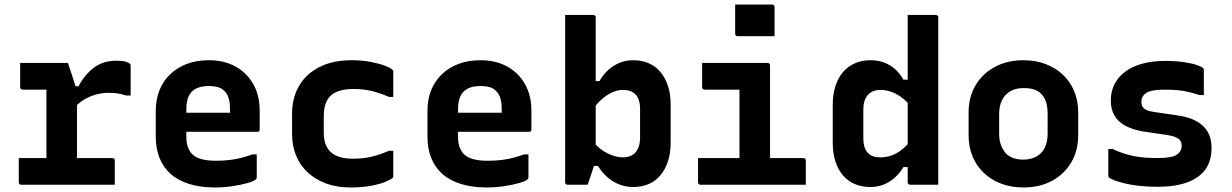

<svg xmlns="http://www.w3.org/2000/svg" viewBox="-20 -816 5440 848"><path d="M185 -66V-134Q185 -151 185 -167.5Q185 -184 185 -201.5Q185 -219 185 -235Q185 -266 185 -297Q185 -328 185 -359Q185 -390 185 -420H166Q145 -420 122.5 -420Q100 -420 80 -420Q75 -420 72 -423Q69 -426 69 -431Q69 -458 69 -484.5Q69 -511 69 -538Q80 -538 95 -538Q110 -538 126.5 -538Q143 -538 161 -538Q179 -538 199 -538Q219 -538 239.5 -538Q260 -538 280 -538Q280 -538 284 -526Q288 -514 294 -496Q300 -478 306 -459.5Q312 -441 316 -426.5Q320 -412 320 -409Q320 -367 320 -324.5Q320 -282 320 -239Q320 -196 320 -152Q320 -108 320 -64ZM291 -435H327Q353 -485 394 -516.5Q435 -548 495 -548Q519 -548 533.5 -544Q548 -540 554 -534Q556 -533 556.5 -530.5Q557 -528 557 -524Q557 -491 557 -459Q557 -427 557 -394H538Q516 -401 498.5 -403.5Q481 -406 458 -406Q431 -406 402.5 -398Q374 -390 349 -374.5Q324 -359 303 -334ZM63 -118H475Q480 -118 482 -116.5Q484 -115 485.5 -113Q487 -111 487 -107Q487 -88 487 -71Q487 -54 487 -36.5Q487 -19 487 0H74Q69 0 66 -3Q63 -6 63 -11Q63 -30 63 -47.5Q63 -65 63 -82Q63 -99 63 -118Z M902 -550Q970 -550 1020.5 -522Q1071 -494 1099 -444Q1127 -394 1127 -327V-244Q1127 -241 1126 -238.5Q1125 -236 1122.5 -235Q1120 -234 1117 -234H887Q870 -234 852.5 -234Q835 -234 818 -234H777L774 -318H996Q996 -322 996 -325Q996 -328 996 -332Q996 -361 990 -381.5Q984 -402 971 -414Q960 -426 943 -431Q926 -436 902 -436Q852 -436 827.5 -411.5Q803 -387 803 -332V-210Q803 -186 809.5 -167.5Q816 -149 828 -136Q844 -120 870.5 -113Q897 -106 932 -106Q968 -106 996 -109.5Q1024 -113 1048 -119.5Q1072 -126 1095 -134H1114Q1114 -109 1114 -83.5Q1114 -58 1114 -32Q1114 -30 1113 -28Q1112 -26 1110 -24Q1102 -16 1074.5 -8Q1047 0 1008.5 6Q970 12 930 12Q865 12 815.5 -3.5Q766 -19 733.5 -48Q701 -77 684.5 -118.5Q668 -160 668 -212V-326Q668 -377 684.5 -418Q701 -459 732 -488.5Q763 -518 806 -534Q849 -550 902 -550Z M1533 -550Q1580 -550 1618 -542.5Q1656 -535 1680.5 -525.5Q1705 -516 1713 -508Q1716 -507 1716.5 -504.5Q1717 -502 1717 -499Q1717 -472 1717 -444Q1717 -416 1717 -388H1698Q1659 -405 1622 -414Q1585 -423 1542 -423Q1499 -423 1469.5 -411.5Q1440 -400 1425 -373.5Q1410 -347 1410 -304V-231Q1410 -203 1417 -182Q1424 -161 1439 -146Q1454 -131 1479 -123Q1504 -115 1541 -115Q1570 -115 1596 -119Q1622 -123 1647 -131Q1672 -139 1698 -150H1717Q1717 -122 1717 -94Q1717 -66 1717 -38Q1717 -36 1716.5 -34Q1716 -32 1714 -30Q1705 -22 1680 -12Q1655 -2 1616 5Q1577 12 1529 12Q1468 12 1420.5 -5.5Q1373 -23 1339.5 -54Q1306 -85 1288 -128Q1270 -171 1270 -223V-314Q1270 -384 1301 -437Q1332 -490 1391 -520Q1450 -550 1533 -550Z M2102 -550Q2170 -550 2220.5 -522Q2271 -494 2299 -444Q2327 -394 2327 -327V-244Q2327 -241 2326 -238.5Q2325 -236 2322.5 -235Q2320 -234 2317 -234H2087Q2070 -234 2052.5 -234Q2035 -234 2018 -234H1977L1974 -318H2196Q2196 -322 2196 -325Q2196 -328 2196 -332Q2196 -361 2190 -381.5Q2184 -402 2171 -414Q2160 -426 2143 -431Q2126 -436 2102 -436Q2052 -436 2027.5 -411.5Q2003 -387 2003 -332V-210Q2003 -186 2009.5 -167.5Q2016 -149 2028 -136Q2044 -120 2070.5 -113Q2097 -106 2132 -106Q2168 -106 2196 -109.5Q2224 -113 2248 -119.5Q2272 -126 2295 -134H2314Q2314 -109 2314 -83.5Q2314 -58 2314 -32Q2314 -30 2313 -28Q2312 -26 2310 -24Q2302 -16 2274.5 -8Q2247 0 2208.5 6Q2170 12 2130 12Q2065 12 2015.5 -3.5Q1966 -19 1933.5 -48Q1901 -77 1884.5 -118.5Q1868 -160 1868 -212V-326Q1868 -377 1884.5 -418Q1901 -459 1932 -488.5Q1963 -518 2006 -534Q2049 -550 2102 -550Z M2575 0Q2565 0 2548 0Q2531 0 2514 0Q2497 0 2487 0Q2484 0 2481.5 -1.5Q2479 -3 2477.5 -5Q2476 -7 2476 -11Q2476 -86 2476 -160.5Q2476 -235 2476 -310Q2476 -385 2476 -460Q2476 -535 2476 -610Q2476 -645 2476 -680Q2476 -715 2476 -750Q2492 -750 2507 -750Q2522 -750 2538 -750Q2554 -750 2569 -750Q2584 -750 2600 -750Q2604 -750 2606 -748.5Q2608 -747 2609.5 -745Q2611 -743 2611 -739Q2611 -659 2611 -580Q2611 -501 2611 -422.5Q2611 -344 2611 -265Q2611 -186 2611 -106Q2611 -106 2607.5 -95Q2604 -84 2598.5 -68.5Q2593 -53 2588 -37Q2583 -21 2579 -10.5Q2575 0 2575 0ZM2580 -83 2596 -194Q2626 -157 2662.5 -139Q2699 -121 2731 -121Q2756 -121 2772.5 -131Q2789 -141 2798 -160.5Q2807 -180 2807 -208V-333Q2807 -357 2801.5 -373.5Q2796 -390 2786 -400Q2777 -409 2763 -414Q2749 -419 2731 -419Q2710 -419 2686.5 -409Q2663 -399 2640.5 -380Q2618 -361 2600 -334V-458H2628Q2644 -487 2667 -507.5Q2690 -528 2717.5 -539Q2745 -550 2776 -550Q2814 -550 2844.5 -537Q2875 -524 2896.5 -498.5Q2918 -473 2930 -437Q2942 -401 2942 -355V-186Q2942 -139 2930 -103Q2918 -67 2896.5 -41.5Q2875 -16 2844.5 -3Q2814 10 2776 10Q2745 10 2716 -1Q2687 -12 2663.5 -32.5Q2640 -53 2621 -83Z M3246 -78V-137Q3246 -156 3246 -175.5Q3246 -195 3246 -214Q3246 -235 3246 -255.5Q3246 -276 3246 -296.5Q3246 -317 3246 -337.5Q3246 -358 3246 -379Q3246 -400 3246 -420H3227Q3204 -420 3182 -420Q3160 -420 3137.5 -420Q3115 -420 3092 -420Q3089 -420 3086.5 -421.5Q3084 -423 3082.5 -425.5Q3081 -428 3081 -431Q3081 -458 3081 -484.5Q3081 -511 3081 -538Q3130 -538 3178.5 -538Q3227 -538 3274.5 -538Q3322 -538 3370 -538Q3374 -538 3376 -536.5Q3378 -535 3379.5 -533Q3381 -531 3381 -527Q3381 -479 3381 -432.5Q3381 -386 3381 -339.5Q3381 -293 3381 -248.5Q3381 -204 3381 -161Q3381 -118 3381 -78ZM3063 -118H3527Q3532 -118 3534 -116.5Q3536 -115 3537.5 -113Q3539 -111 3539 -107Q3539 -89 3539 -71.5Q3539 -54 3539 -36.5Q3539 -19 3539 0H3074Q3071 0 3068.5 -1.5Q3066 -3 3064.5 -5Q3063 -7 3063 -11Q3063 -30 3063 -47.5Q3063 -65 3063 -82.5Q3063 -100 3063 -118ZM3227 -796Q3246 -796 3266.5 -796Q3287 -796 3308.5 -796Q3330 -796 3350.5 -796Q3371 -796 3390 -796Q3395 -796 3398 -793Q3401 -790 3401 -785V-656Q3382 -656 3361.5 -656Q3341 -656 3319.5 -656Q3298 -656 3277.5 -656Q3257 -656 3238 -656Q3233 -656 3230 -659Q3227 -662 3227 -667Z M3824 -550Q3859 -550 3886 -539.5Q3913 -529 3934 -510Q3955 -491 3970 -464H4004V-345Q3974 -382 3939 -400.5Q3904 -419 3869 -419Q3845 -419 3828 -409Q3811 -399 3802 -379.5Q3793 -360 3793 -332V-207Q3793 -183 3798.5 -166Q3804 -149 3814 -140Q3823 -130 3837 -125.5Q3851 -121 3869 -121Q3892 -121 3915 -128.5Q3938 -136 3960.5 -153Q3983 -170 4004 -197V-78H3970Q3954 -51 3931.5 -31Q3909 -11 3882 -0.5Q3855 10 3824 10Q3786 10 3755.5 -3Q3725 -16 3703.5 -41Q3682 -66 3670 -102Q3658 -138 3658 -184V-354Q3658 -400 3670 -436.5Q3682 -473 3703.5 -498Q3725 -523 3756 -536.5Q3787 -550 3824 -550ZM4113 -750Q4117 -750 4119 -748.5Q4121 -747 4122.5 -745Q4124 -743 4124 -739Q4124 -665 4124 -589.5Q4124 -514 4124 -438.5Q4124 -363 4124 -289Q4124 -215 4124 -142Q4124 -105 4124 -70Q4124 -35 4124 0Q4109 0 4093.5 0Q4078 0 4062 0Q4046 0 4030.5 0Q4015 0 4000 0Q3997 0 3994.5 -1.5Q3992 -3 3990.5 -5Q3989 -7 3989 -11Q3989 -91 3989 -171Q3989 -251 3989 -330.5Q3989 -410 3989 -490Q3989 -570 3989 -650Q3989 -675 3989 -700Q3989 -725 3989 -750Q4004 -750 4019.5 -750Q4035 -750 4051 -750Q4067 -750 4082.5 -750Q4098 -750 4113 -750Z M4500 -550Q4554 -550 4598.5 -533Q4643 -516 4675 -485.5Q4707 -455 4724.5 -413Q4742 -371 4742 -320V-219Q4742 -151 4711.5 -99Q4681 -47 4626.5 -17.5Q4572 12 4500 12Q4446 12 4401.5 -5Q4357 -22 4325 -52.5Q4293 -83 4275.5 -125Q4258 -167 4258 -218V-319Q4258 -387 4288.5 -439Q4319 -491 4374 -520.5Q4429 -550 4500 -550ZM4501 -427Q4467 -427 4443 -413.5Q4419 -400 4406 -374.5Q4393 -349 4393 -313V-225Q4393 -197 4401 -175.5Q4409 -154 4423 -138Q4436 -125 4455.5 -118Q4475 -111 4499 -111Q4533 -111 4557.5 -124.5Q4582 -138 4594.5 -164Q4607 -190 4607 -225V-313Q4607 -344 4600 -365.5Q4593 -387 4579 -401Q4566 -415 4546.5 -421Q4527 -427 4501 -427Z M5094 -118Q5155 -118 5177 -132.5Q5199 -147 5199 -172Q5199 -185 5193.5 -194Q5188 -203 5174 -209.5Q5160 -216 5134 -220L5031 -235Q4983 -243 4950.5 -260.5Q4918 -278 4902 -306Q4886 -334 4886 -371Q4886 -413 4903 -445.5Q4920 -478 4951 -500.5Q4982 -523 5026 -535Q5070 -547 5125 -547Q5174 -547 5210 -541.5Q5246 -536 5267 -528.5Q5288 -521 5294 -515Q5295 -514 5295.5 -512.5Q5296 -511 5296.5 -510Q5297 -509 5297 -506Q5297 -479 5297 -451Q5297 -423 5297 -396H5278Q5250 -405 5226.5 -410.5Q5203 -416 5179 -418Q5155 -420 5124 -420Q5085 -420 5063 -414Q5041 -408 5031 -395.5Q5021 -383 5021 -365Q5021 -354 5026 -345Q5031 -336 5044 -330Q5057 -324 5080 -321L5176 -307Q5230 -300 5264 -281Q5298 -262 5314.5 -233Q5331 -204 5331 -162Q5331 -106 5304 -68Q5277 -30 5223.5 -10.5Q5170 9 5093 9Q5050 9 5013 5Q4976 1 4947.5 -6Q4919 -13 4901 -20Q4883 -27 4877 -33Q4876 -35 4875.5 -36.5Q4875 -38 4875 -40Q4875 -69 4875 -98.5Q4875 -128 4875 -158H4894Q4917 -147 4939.5 -139.5Q4962 -132 4986 -127Q5010 -122 5036.5 -120Q5063 -118 5094 -118Z"/></svg>

Font: Recursive Monospace
Style: Bold
Weight: 700
Version: Version 1.047